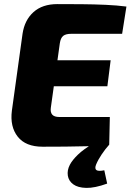

<svg xmlns="http://www.w3.org/2000/svg" viewBox="-20 -713 637 937"><path d="M260 -693Q319 -693 379 -692.5Q439 -692 495 -689.5Q551 -687 597 -681L576 -548H328Q301 -548 288.5 -538Q276 -528 272 -502L228 -187Q225 -165 235 -153.5Q245 -142 270 -142H516L513 -7Q466 -1 410.5 0.5Q355 2 297.5 2.5Q240 3 188 3Q105 3 66.5 -46Q28 -95 38 -173L90 -548Q100 -615 143.5 -654Q187 -693 260 -693ZM91 -419H520L504 -292H71ZM437 -14 513 -7Q494 14 476.5 40Q459 66 449 90Q441 110 450.5 117Q460 124 489 118L503 183Q442 205 401 204Q360 203 337.5 186.5Q315 170 311 144Q307 118 321 91Q333 68 360.5 41.5Q388 15 437 -14Z"/></svg>

Font: Exo 2 ExtraBold
Style: Italic
Weight: 800
Italic angle: -8°
Designer: Natanael Gama
Foundry: Natanael Gama
Version: Version 2.010